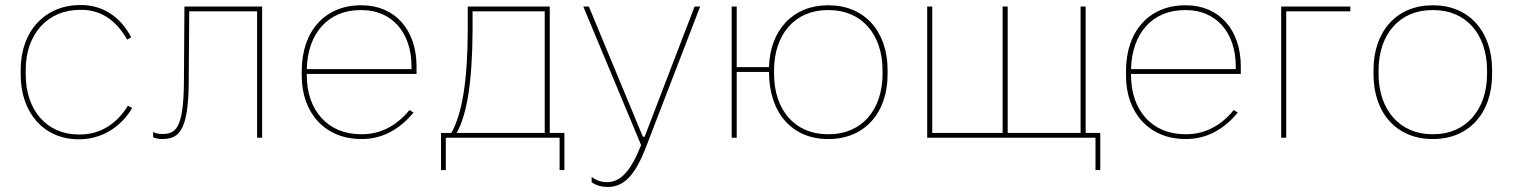

<svg xmlns="http://www.w3.org/2000/svg" viewBox="-20 -546 5996 761"><path d="M291 6H295C380 6 458 -40 504 -118L487 -127C442 -53 375 -13 297 -13H291C167 -13 82 -108 82 -250V-270C82 -411 169 -507 297 -507H302C378 -507 439 -468 484 -389L500 -398C457 -481 386 -526 301 -526H298C158 -526 62 -422 62 -270V-250C62 -98 155 6 291 6Z M621 5C684 5 727 -18 728 -220L730 -501H999V0H1019V-520H711L709 -224C708 -33 675 -15 622 -15C606 -15 595 -18 587 -23V-2C597 2 607 5 621 5Z M1411 5H1415C1495 5 1564 -33 1619 -100L1603 -110C1554 -49 1489 -14 1416 -14H1410C1280 -14 1196 -108 1196 -247V-253H1631V-283C1631 -428 1545 -525 1414 -525H1410C1268 -525 1176 -422 1176 -265V-245C1176 -97 1270 5 1411 5ZM1196 -272C1199 -414 1281 -506 1408 -506H1414C1533 -506 1611 -417 1611 -283V-272Z M1728 128H1747V0H2198V128H2217V-19H2159V-520H1834V-425C1833 -229 1813 -98 1769 -19H1728ZM1790 -19C1832 -94 1852 -226 1853 -425V-501H2139V-19Z M2389 195C2452 195 2497 150 2540 38L2755 -520H2733L2535 -4H2528L2314 -520H2292L2521 29C2481 130 2441 176 2386 176C2364 176 2343 169 2325 155V176C2342 189 2365 195 2389 195Z M3261 5H3265C3405 5 3498 -97 3498 -251V-269C3498 -423 3405 -525 3265 -525H3261C3124 -525 3032 -428 3028 -280H2900V-520H2880V0H2900V-261H3028C3028 -97 3121 5 3261 5ZM3260 -14C3131 -14 3048 -110 3048 -253V-267C3048 -410 3131 -506 3260 -506H3266C3395 -506 3478 -410 3478 -267V-253C3478 -110 3395 -14 3266 -14Z M4322 128H4341V-19H4283V-520H4263V-19H3974V-520H3954V-19H3675V-520H3655V0H4322Z M4678 5H4682C4762 5 4831 -33 4886 -100L4870 -110C4821 -49 4756 -14 4683 -14H4677C4547 -14 4463 -108 4463 -247V-253H4898V-283C4898 -428 4812 -525 4681 -525H4677C4535 -525 4443 -422 4443 -265V-245C4443 -97 4537 5 4678 5ZM4463 -272C4466 -414 4548 -506 4675 -506H4681C4800 -506 4878 -417 4878 -283V-272Z M5058 0H5078V-501H5332V-520H5058Z M5657 5H5661C5801 5 5894 -97 5894 -251V-269C5894 -423 5801 -525 5661 -525H5657C5517 -525 5424 -423 5424 -269V-251C5424 -97 5517 5 5657 5ZM5656 -14C5529 -14 5444 -110 5444 -253V-267C5444 -410 5527 -506 5656 -506H5662C5791 -506 5874 -410 5874 -267V-253C5874 -110 5789 -14 5662 -14Z"/></svg>

Font: Fixel Text Thin
Style: Regular
Weight: 100
Width: 4
Designer: AlfaBravo + MacPaw
Foundry: Kyrylo Tkachov, Marchela Mozhyna, Serhii Makarenko, Maria Weinstein, Zakhar Kryvoshyya
Version: Version 1.211